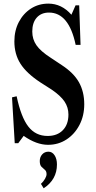

<svg xmlns="http://www.w3.org/2000/svg" viewBox="-20 -792 530 1062"><path d="M246 9Q181.5 9 111 -40.5L81 0H61.5L46.5 -253.5L72 -259.5Q96.5 -143.5 136.8 -91.8Q177 -40 243.5 -40Q296.5 -40 327.5 -71.8Q358.5 -103.5 358.5 -158.5Q358.5 -198 337 -230.2Q315.5 -262.5 265.5 -296.5L203 -336.5Q127 -386.5 93.2 -439.5Q59.5 -492.5 59.5 -563Q59.5 -623 84.2 -670.2Q109 -717.5 151.5 -744.8Q194 -772 247.5 -772Q321 -772 375 -710.5L398 -762.5H418L425.5 -544H398.5Q361 -722.5 251 -722.5Q208 -722.5 183.2 -694.5Q158.5 -666.5 158.5 -617.5Q158.5 -575 181.5 -541.8Q204.5 -508.5 260.5 -472.5L321.5 -432Q387.5 -389 416.8 -336.8Q446 -284.5 446 -215.5Q446 -151.5 419.5 -100.8Q393 -50 347.8 -20.5Q302.5 9 246 9ZM221.5 249.5 206.5 225Q220.5 212 229 197Q237.5 182 237.5 171.5Q237.5 155 228.2 147.5Q219 140 209.5 130.5Q200 121 200 98.5Q200 76.5 213.5 61.8Q227 47 248 47Q269 47 282 67Q295 87 295 117.5Q295 201.5 221.5 249.5Z"/></svg>

Font: Libre Caslon Condensed Medium
Style: Regular
Weight: 500
Designer: Pablo Impallari, Rodrigo Fuenzalida, Katja Schimmel, Ertekin Erdin
Foundry: Pablo Impallari, Rodrigo Fuenzalida
Version: Version 2.000; ttfautohint (v1.8.4.7-5d5b);gftools[0.9.33]